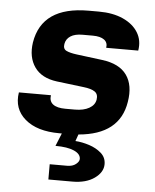

<svg xmlns="http://www.w3.org/2000/svg" viewBox="-55 -606 709 878"><g transform="rotate(5 300.0 -167.5)"><path d="M231 10Q129 10 74 -37Q19 -84 31 -160H178Q174 -132 192.5 -118Q211 -104 249 -104H293Q333 -104 358.5 -118.5Q384 -133 388 -158Q392 -183 375.5 -194.5Q359 -206 323 -210L200 -225Q129 -234 97 -279.5Q65 -325 75 -393Q102 -560 316 -560H363Q428 -560 474.5 -539Q521 -518 543.5 -481.5Q566 -445 558 -398H411Q415 -422 397.5 -435Q380 -448 345 -448H298Q263 -448 243 -435Q223 -422 219 -399Q215 -376 231.5 -368Q248 -360 279 -356L397 -341Q477 -331 510.5 -284Q544 -237 531 -160Q507 -8 319 8L308 39Q339 41 371.5 51.5Q404 62 427 82Q450 102 450 133Q450 170 411.5 197.5Q373 225 310 225H200V155H280Q305 155 320 143Q335 131 335 119Q335 96 304.5 82.5Q274 69 219 69L243 10Z"/></g></svg>

Font: JetBrains Mono NL ExtraBold
Style: Italic
Weight: 800
Italic angle: -9°
Monospace: yes
Designer: Philipp Nurullin, Konstantin Bulenkov
Foundry: JetBrains
Version: Version 2.305; ttfautohint (v1.8.4.7-5d5b)